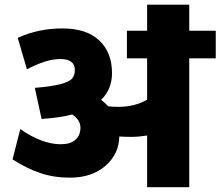

<svg xmlns="http://www.w3.org/2000/svg" viewBox="-20 -782 921 802"><path d="M594.5 0V-215.9Q558.1 -210.3 530.3 -210.3Q502.5 -210.3 478.3 -211.8Q477.2 -138.5 420.4 -89.2Q363.5 -39.9 271.5 -39.9Q205.3 -39.9 148.1 -59.2Q91 -78.4 32.4 -116.3L64.7 -242.7Q156.2 -179.5 233.6 -179.5Q273.5 -179.5 294.7 -197.9Q316 -216.4 316 -248.7Q316 -281.1 281.6 -303.8Q230.5 -290.7 165.8 -286.1L153.7 -285.1L125.4 -415.1Q258.3 -425.2 282.1 -455Q292.7 -468.7 292.7 -490.4Q292.7 -512.1 277.3 -523.8Q261.9 -535.4 233.1 -535.4Q172.9 -535.4 92.5 -492.4L54.1 -623.9Q140.5 -663.3 240.9 -663.3Q341.3 -663.3 394.6 -613Q447.9 -562.7 447.9 -476.7Q447.9 -409 402.4 -365Q419.1 -352.4 432.3 -337.7Q449.9 -335.7 474.2 -335.7Q542.5 -335.7 594.5 -365.5V-538.4H510.1V-653.7H594.5V-762.4H770.5V-653.7H881.2V-538.4H770.5V0Z"/></svg>

Font: Khula ExtraBold
Style: Regular
Weight: 800
Designer: Erin McLaughlin, Steve Matteson
Version: Version 1.002;PS 1.0;hotconv 1.0.72;makeotf.lib2.5.5900; ttf